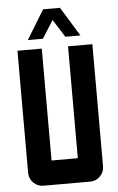

<svg xmlns="http://www.w3.org/2000/svg" viewBox="-59 -920 592 960"><g transform="rotate(-5 237.0 -439.5)"><path d="M194.8 -878.9H279.3L369.1 -732.4H293.5L237.3 -821.3L180.7 -732.4H105ZM170.9 -683.6V-122.1H302.7V-683.6H424.8V-70.8Q424.8 -41.5 404.1 -20.8Q383.3 0 354 0H119.6Q90.3 0 69.6 -20.8Q48.8 -41.5 48.8 -70.8V-683.6Z"/></g></svg>

Font: California Gothic
Style: Regular
Weight: 400
Version: Version 2.2;